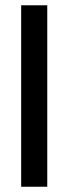

<svg xmlns="http://www.w3.org/2000/svg" viewBox="-20 -710 262 730"><path d="M159.7 -689.9H60.5V0H159.7Z"/></svg>

Font: Saysettha
Style: Regular
Weight: 400
Designer: John M. Durdin
Foundry: Lao Script for Windows
Version: Version 2.201